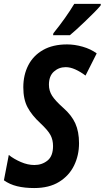

<svg xmlns="http://www.w3.org/2000/svg" viewBox="-41 -951 535 981"><path d="M133.8 9.8Q85 9.8 46.6 0.5Q8.3 -8.8 -21 -29.8L3.9 -159.2Q29.8 -138.7 65.2 -123.3Q100.6 -107.9 134.8 -107.9Q173.3 -107.9 201.7 -130.6Q230 -153.3 230 -205.1Q230 -235.8 217.3 -260.3Q204.6 -284.7 165 -321.8Q121.6 -361.8 99.9 -402.6Q78.1 -443.4 78.1 -504.9Q78.1 -567.9 103.5 -617.4Q128.9 -667 179 -695.6Q229 -724.1 301.8 -724.1Q340.3 -724.1 381.3 -712.4Q422.4 -700.7 453.1 -678.2L396 -564.9Q369.1 -585 343.5 -596.4Q317.9 -607.9 294.9 -607.9Q259.8 -607.9 234.4 -585.2Q209 -562.5 209 -518.1Q209 -487.3 224.9 -462.2Q240.7 -437 282.2 -399.9Q324.7 -362.8 343.8 -320.6Q362.8 -278.3 362.8 -219.2Q362.8 -157.2 337.4 -105.2Q312 -53.2 261 -21.7Q210 9.8 133.8 9.8ZM230 -771 231.9 -781.2Q294.4 -858.4 338.4 -931.2H474.1L473.1 -922.9Q462.4 -909.7 441.4 -888.4Q420.4 -867.2 396.2 -844Q372.1 -820.8 350.3 -801Q328.6 -781.2 315.9 -771Z"/></svg>

Font: Open Sans Condensed
Style: Bold Italic
Weight: 700
Width: 3
Italic angle: -12°
Designer: Monotype Design Team
Foundry: Monotype Imaging Inc.
Version: Version 3.003; ttfautohint (v1.8.4)